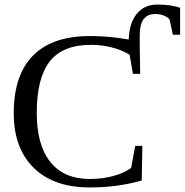

<svg xmlns="http://www.w3.org/2000/svg" viewBox="-20 -822 819 852"><path d="M600.1 -610.8 602.1 -494.1H569.8L555.2 -579.1Q521 -600.1 475.8 -611.6Q430.7 -623 383.8 -623Q258.3 -623 200.7 -549.3Q143.1 -475.6 143.1 -320.8Q143.1 -178.2 203.4 -103Q263.7 -27.8 378.9 -27.8Q434.6 -27.8 483.9 -41.3Q533.2 -54.7 562 -77.1L580.1 -174.8H611.8L608.9 -21Q501.5 9.8 377.9 9.8Q218.8 9.8 129.9 -76.9Q41 -163.6 41 -319.8Q41 -488.8 126.5 -575.4Q211.9 -662.1 379.9 -662.1Q466.3 -662.1 551.3 -646.5Q553.7 -720.7 587.4 -761.2Q621.1 -801.8 678.2 -801.8Q740.7 -801.8 779.3 -787.1V-668H747.1L732.4 -735.8Q723.1 -747.1 706.1 -753.4Q689 -759.8 668.5 -759.8Q600.1 -759.8 600.1 -667Z"/></svg>

Font: Times New Roman
Style: Regular
Weight: 400
Designer: Steve Matteson
Foundry: Ascender Corporation
Version: Version 2.00.3